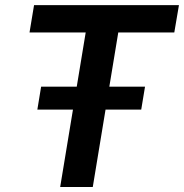

<svg xmlns="http://www.w3.org/2000/svg" viewBox="-20 -748 736 768"><path d="M98.1 -618.2 116.2 -727.5H695.8L677.2 -618.2H453.1L351.1 0H220.7L322.8 -618.2ZM129.4 -309.6 144.5 -401.4H560.1L544.9 -309.6Z"/></svg>

Font: Inter SemiBold
Style: Italic
Weight: 600
Italic angle: -9.3988°
Designer: Rasmus Andersson
Foundry: rsms
Version: Version 4.001;git-66647c0bb